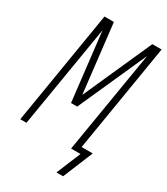

<svg xmlns="http://www.w3.org/2000/svg" viewBox="-217 -828 934 1077"><g transform="rotate(30 250.0 -289.0)"><path d="M377 157H334L399 0H338L448 -663L250 -221H210L159 -663L49 0H9L130 -735H191L242 -292L440 -735H500L385 -37H457Z"/></g></svg>

Font: Iosevka Curly XLtObl
Style: Regular
Weight: 200
Italic angle: -9°
Monospace: yes
Designer: Belleve Invis
Foundry: Belleve Invis
Version: Version 11.1.0; ttfautohint (v1.8.3)